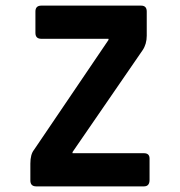

<svg xmlns="http://www.w3.org/2000/svg" viewBox="-20 -663 640 683"><path d="M88 -21V-81Q88 -114 101 -130L366 -521V-525H127Q106 -525 106 -546V-622Q106 -643 127 -643H482Q502 -643 502 -622V-536Q502 -506 487 -484L238 -122V-118H492Q512 -118 512 -99V-23Q512 0 492 0H109Q88 0 88 -21Z"/></svg>

Font: RajdhaniMono
Style: Bold
Weight: 700
Monospace: yes
Designer: Satya Rajpurohit, Jyotish Sonowal
Foundry: Indian Type Foundry
Version: Version 1.201;PS 1.0;hotconv 1.0.78;makeotf.lib2.5.61930; tt